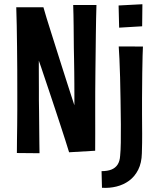

<svg xmlns="http://www.w3.org/2000/svg" viewBox="-20 -739 761 926"><path d="M58.4 -704H189.4Q194.4 -684.8 204.2 -653.5Q214 -622.2 226.3 -583.1Q238.6 -544 252.2 -501.2Q265.8 -458.4 278.8 -417.2Q291.4 -378 302.8 -342.1Q314.2 -306.2 323.5 -277.8Q332.8 -249.4 338.8 -231.2Q338.8 -253.4 338.8 -279.4Q338.8 -305.4 338.6 -333.6Q338.4 -361.8 338.1 -391.8Q337.8 -421.8 337.2 -452.6Q336.6 -480.4 336.1 -508.2Q335.6 -536 335.6 -563.4Q335.6 -590.8 335.1 -617.2Q334.6 -643.6 334.3 -668.1Q334 -692.6 333 -715H445.2Q444.2 -686.4 443.5 -650.4Q442.8 -614.4 442.3 -573.8Q441.8 -533.2 441.3 -488.4Q440.8 -443.6 440.2 -397.2Q439.6 -346.2 439.3 -294.6Q439 -243 439.2 -193.2Q439.4 -143.4 439.3 -97.4Q439.2 -51.4 439 -12L313.2 -4.6Q305.6 -30 295 -62.9Q284.4 -95.8 272 -133.7Q259.6 -171.6 246.6 -210.9Q233.6 -250.2 221.2 -287.2Q213 -311.6 205.3 -334.5Q197.6 -357.4 190.7 -377.8Q183.8 -398.2 178 -415.8Q172.2 -433.4 167.2 -446.6Q167.2 -425.6 167.2 -402.5Q167.2 -379.4 167.4 -355.4Q167.6 -331.4 167.6 -306.6Q167.6 -281.8 167.6 -256.2Q168.2 -228.8 168.4 -201.4Q168.6 -174 168.9 -147.5Q169.2 -121 169.4 -95.6Q169.6 -70.2 169.9 -46.2Q170.2 -22.2 170.6 0L61.4 -1Q61.4 -30.2 61.9 -63.6Q62.4 -97 62.9 -134.2Q63.4 -171.4 63.4 -211Q63.4 -250.6 63.4 -291.4Q63.4 -348 63.2 -404.6Q63 -461.2 62.2 -515.3Q61.4 -569.4 60.7 -617.3Q60 -665.2 58.4 -704ZM471.8 166.6 469.8 86.4Q498.4 86.4 517.4 78.8Q536.4 71.2 547.1 54.9Q557.8 38.6 559.4 12.6Q562 -13.8 562.6 -51.2Q563.2 -88.6 562.9 -139.3Q562.6 -190 561.4 -255.4Q560.8 -315.4 559.2 -366.1Q557.6 -416.8 556 -455.1Q554.4 -493.4 552.6 -515L669.4 -514.6Q668.8 -502 667.7 -470.1Q666.6 -438.2 666.1 -387.1Q665.6 -336 665 -264.8Q665 -221.4 665 -190.6Q665 -159.8 665.3 -137Q665.6 -114.2 665.6 -93.6Q665.6 -73 665.4 -50.7Q665.2 -28.4 664.2 0.4Q663.2 46.6 646.6 79.5Q630 112.4 602.9 132.3Q575.8 152.2 541.8 160.6Q507.8 169 471.8 166.6ZM554.6 -605.6 552 -712.6 666.8 -718.6 665.6 -612.2Z"/></svg>

Font: Truculenta
Style: Regular
Weight: 400
Designer: Ivan Castro, Eva Sanz & Omnibus-Type Team
Foundry: Omnibus-Type
Version: Version 1.002